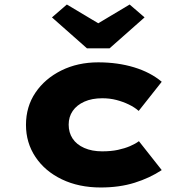

<svg xmlns="http://www.w3.org/2000/svg" viewBox="-20 -820 816 850"><path d="M426 10Q329 10 254 -26Q179 -62 137 -125Q95 -188 95 -267Q95 -348 137 -410Q179 -472 251.5 -508Q324 -544 415 -544Q501 -544 573.5 -522Q646 -500 696 -458L594 -329Q576 -345 550 -357.5Q524 -370 495 -377.5Q466 -385 433 -385Q387 -385 353.5 -370Q320 -355 302 -329Q284 -303 284 -268Q284 -233 301.5 -206.5Q319 -180 353 -165Q387 -150 432 -150Q472 -150 502 -156.5Q532 -163 555.5 -173Q579 -183 595 -195L696 -67Q643 -32 576 -11Q509 10 426 10ZM365 -606 210 -743 276 -800 430 -708H400L554 -800L620 -743L465 -606Z"/></svg>

Font: Lexend Mega ExtraBold
Style: Regular
Weight: 800
Designer: Bonnie Shaver-Troup, Thomas Jockin
Foundry: Lexend
Version: Version 1.007